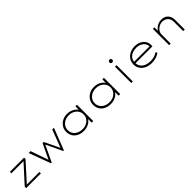

<svg xmlns="http://www.w3.org/2000/svg" viewBox="492 -2522 4332 4332"><g transform="rotate(-45 2658.0 -355.5)"><path d="M74 0V-46L477 -489L499 -473H74V-520H528V-474L122 -25L106 -47H544V0Z M868 0 674 -520H735L893 -67L870 -69L1054 -455H1092L1277 -69L1254 -67L1426 -520H1481L1278 0H1259L1053 -435L1098 -439L890 0Z M1913 10Q1819 10 1751 -24.5Q1683 -59 1646.5 -119.5Q1610 -180 1610 -259Q1610 -338 1649.5 -400Q1689 -462 1756.5 -498Q1824 -534 1911 -534Q1966 -534 2013.5 -518.5Q2061 -503 2097 -477.5Q2133 -452 2156 -421Q2179 -390 2185 -360L2161 -369L2166 -520H2215V0H2164V-144L2182 -168Q2177 -131 2153.5 -99Q2130 -67 2093.5 -42.5Q2057 -18 2010.5 -4Q1964 10 1913 10ZM1917 -40Q1990 -40 2046 -69Q2102 -98 2135 -147Q2168 -196 2168 -260Q2168 -324 2136 -374Q2104 -424 2047 -453.5Q1990 -483 1917 -483Q1843 -483 1785.5 -453.5Q1728 -424 1695 -374Q1662 -324 1662 -260Q1662 -198 1693 -148Q1724 -98 1781.5 -69Q1839 -40 1917 -40Z M2773 10Q2679 10 2611 -24.5Q2543 -59 2506.5 -119.5Q2470 -180 2470 -259Q2470 -338 2509.5 -400Q2549 -462 2616.5 -498Q2684 -534 2771 -534Q2826 -534 2873.5 -518.5Q2921 -503 2957 -477.5Q2993 -452 3016 -421Q3039 -390 3045 -360L3021 -369L3026 -520H3075V0H3024V-144L3042 -168Q3037 -131 3013.5 -99Q2990 -67 2953.5 -42.5Q2917 -18 2870.5 -4Q2824 10 2773 10ZM2777 -40Q2850 -40 2906 -69Q2962 -98 2995 -147Q3028 -196 3028 -260Q3028 -324 2996 -374Q2964 -424 2907 -453.5Q2850 -483 2777 -483Q2703 -483 2645.5 -453.5Q2588 -424 2555 -374Q2522 -324 2522 -260Q2522 -198 2553 -148Q2584 -98 2641.5 -69Q2699 -40 2777 -40Z M3428 0V-520H3478V0ZM3453 -631Q3431 -631 3419 -643Q3407 -655 3407 -676Q3407 -696 3419 -708.5Q3431 -721 3453 -721Q3475 -721 3487 -709Q3499 -697 3499 -676Q3499 -656 3487 -643.5Q3475 -631 3453 -631Z M4078 10Q3984 10 3911 -24.5Q3838 -59 3798 -120Q3758 -181 3758 -261Q3758 -322 3782 -372Q3806 -422 3848 -458Q3890 -494 3946.5 -514Q4003 -534 4066 -534Q4130 -534 4183.5 -515.5Q4237 -497 4275.5 -463.5Q4314 -430 4334.5 -384Q4355 -338 4353 -282L4352 -248H3800V-294H4325L4304 -283L4303 -307Q4302 -349 4274.5 -389.5Q4247 -430 4194 -457Q4141 -484 4065 -484Q3998 -484 3940 -460.5Q3882 -437 3846.5 -389Q3811 -341 3811 -264Q3811 -197 3844 -146.5Q3877 -96 3940 -68.5Q4003 -41 4089 -41Q4155 -41 4205.5 -56.5Q4256 -72 4307 -106L4328 -66Q4299 -44 4262 -27.5Q4225 -11 4180.5 -0.5Q4136 10 4078 10Z M4636 0V-520H4684L4689 -381L4675 -383Q4690 -420 4723.5 -454Q4757 -488 4806 -511Q4855 -534 4914 -534Q4985 -534 5034.5 -505Q5084 -476 5109.5 -425Q5135 -374 5135 -308V0H5085V-300Q5085 -357 5061.5 -398Q5038 -439 4998 -462Q4958 -485 4905 -486Q4856 -486 4816.5 -468.5Q4777 -451 4747 -423Q4717 -395 4701.5 -361Q4686 -327 4686 -292V0H4662Q4657 0 4651 0Q4645 0 4636 0Z"/></g></svg>

Font: Lexend Peta ExtraLight
Style: Regular
Weight: 250
Version: Version 1.007